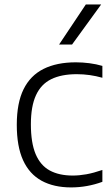

<svg xmlns="http://www.w3.org/2000/svg" viewBox="-20 -828 500 858"><path d="M298 9.5Q220.5 9.5 166 -20.2Q111.5 -50 83.2 -111.8Q55 -173.5 55 -270.5Q55 -367.5 85.2 -429Q115.5 -490.5 174.5 -520Q233.5 -549.5 319 -549.5Q349 -549.5 379.8 -545.5Q410.5 -541.5 437.5 -533.5V-480.5Q409 -488.5 380.8 -492.5Q352.5 -496.5 323 -496.5Q254.5 -496.5 209 -474.2Q163.5 -452 140.8 -402.5Q118 -353 118 -272.5Q118 -190 139.2 -139.5Q160.5 -89 202.2 -66.2Q244 -43.5 305 -43.5Q334 -43.5 366 -49.2Q398 -55 437.5 -68.5V-15.5Q403.5 -3 368.5 3.2Q333.5 9.5 298 9.5ZM244 -629 363.5 -808H432L302 -629Z"/></svg>

Font: Encode Sans SemiExpanded Light
Style: Regular
Weight: 300
Width: 6
Designer: Multiple Designers
Foundry: Impallari Type
Version: Version 3.002